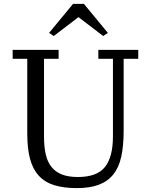

<svg xmlns="http://www.w3.org/2000/svg" viewBox="-20 -954 775 986"><path d="M375 12Q307 12 258.5 -3Q210 -18 179 -52Q148 -86 134 -139Q120 -192 120 -269V-652H45V-698H281V-652H206V-253Q206 -200 215 -161Q224 -122 244.5 -96.5Q265 -71 298 -58Q331 -45 380 -45Q478 -45 519 -96.5Q560 -148 560 -253V-652H485V-698H690V-652H615V-282Q615 -206 603 -150.5Q591 -95 562.5 -59Q534 -23 488 -5.5Q442 12 375 12ZM232 -785 355 -934H411L534 -785L510 -769L383 -866L256 -769Z"/></svg>

Font: IBM Plex Serif
Style: Regular
Weight: 400
Designer: Mike Abbink, Paul van der Laan, Pieter van Rosmalen
Foundry: Bold Monday
Version: Version 3.001